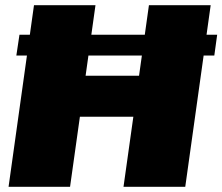

<svg xmlns="http://www.w3.org/2000/svg" viewBox="-20 -720 857 740"><path d="M111 -700H348L297 -336L258 -428H568L503 -336L554 -700H792L694 0H456L507 -363L545 -270H235L301 -363L250 0H13ZM817 -586 806 -506H43L55 -586Z"/></svg>

Font: Pathway Extreme SemiCondensed Black
Style: Italic
Weight: 900
Width: 4
Italic angle: -8°
Version: Version 1.001;gftools[0.9.26]